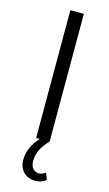

<svg xmlns="http://www.w3.org/2000/svg" viewBox="-138 -748 579 1016"><g transform="rotate(15 151.0 -240.0)"><path d="M114 -700H188V0H114ZM78 129Q78 45 162 -27L188 0Q154 35 142 64Q130 93 130 122Q130 147 143 162Q156 177 175 177Q195 177 212 163L226 199Q205 220 167 220Q127 220 102.5 195Q78 170 78 129Z"/></g></svg>

Font: Montserrat-Regular
Style: Regular
Weight: 400
Version: Version 7.200